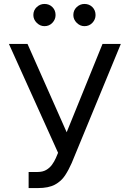

<svg xmlns="http://www.w3.org/2000/svg" viewBox="-20 -952 664 982"><path d="M126.4 9.9V-72.4H171.9Q198.2 -72.4 216.1 -82.7Q234 -93 245.9 -109.4Q257.8 -125.7 265.6 -143.5L277 -170.5L25.6 -727.3H120.7L321 -275.6L504.3 -727.3H598L346.6 -117.9Q331.7 -83.8 312.7 -54.7Q293.7 -25.6 261.2 -7.8Q228.7 9.9 173.3 9.9ZM150.6 -875Q150.6 -899.5 167.8 -915.7Q185 -931.8 207.4 -931.8Q231.9 -931.8 248 -915.7Q264.2 -899.5 264.2 -875Q264.2 -852.6 248 -835.4Q231.9 -818.2 207.4 -818.2Q185 -818.2 167.8 -835.4Q150.6 -852.6 150.6 -875ZM355.1 -875Q355.1 -899.5 372.3 -915.7Q389.6 -931.8 411.9 -931.8Q436.4 -931.8 452.6 -915.7Q468.7 -899.5 468.7 -875Q468.7 -852.6 452.6 -835.4Q436.4 -818.2 411.9 -818.2Q389.6 -818.2 372.3 -835.4Q355.1 -852.6 355.1 -875Z"/></svg>

Font: DeltaSans
Style: Regular
Weight: 400
Designer: Rasmus Andersson
Foundry: rsms
Version: Version 3.012